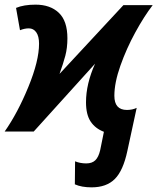

<svg xmlns="http://www.w3.org/2000/svg" viewBox="-39 -566 677 826"><path d="M283 227 284 128Q306 137 332 137Q357 137 371 123.5Q385 110 392 80L408 1Q371 -13 351 -43Q331 -73 331 -126Q331 -205 370 -292L106 0H-19Q37 -80 83 -192Q129 -304 129 -378Q129 -410 117 -427Q105 -444 85 -444Q67 -444 47 -436L30 -532Q63 -546 114 -546Q177 -546 214 -511Q251 -476 251 -401Q251 -360 242 -326Q233 -292 217 -248L492 -544H618Q581 -496 543 -426.5Q505 -357 479 -283.5Q453 -210 453 -154Q453 -93 507 -93Q531 -93 549 -102L509 83Q491 168 455 204Q419 240 355 240Q312 240 283 227Z"/></svg>

Font: Noto Sans Display
Style: Bold Italic
Weight: 700
Italic angle: -12°
Designer: Monotype Design team
Foundry: Monotype Imaging Inc.
Version: Version 1.000